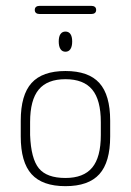

<svg xmlns="http://www.w3.org/2000/svg" viewBox="-20 -627 448 657"><path d="M51 -214V-160Q51 -72 88 -31Q125 10 204 10Q283 10 320 -31Q357 -72 357 -160V-214Q357 -302 320 -343Q283 -384 204 -384Q125 -384 88 -343Q51 -302 51 -214ZM325 -209V-165Q325 -89 295.5 -53.5Q266 -18 204 -18Q140 -18 113 -51Q86 -84 83 -165V-209Q83 -285 112.5 -320.5Q142 -356 204 -356Q266 -356 295.5 -320.5Q325 -285 325 -209ZM204 -519Q193 -519 187 -510.5Q181 -502 181 -485Q181 -468 187 -459Q193 -450 204 -450Q215 -450 221 -459Q227 -468 227 -485Q227 -502 221 -510.5Q215 -519 204 -519ZM116 -607Q108 -607 103.5 -603.5Q99 -600 99 -593Q99 -586 103.5 -582.5Q108 -579 116 -579H292Q300 -579 304.5 -582.5Q309 -586 309 -593Q309 -600 304.5 -603.5Q300 -607 292 -607Z"/></svg>

Font: Beiruti ExtraLight
Style: Regular
Weight: 250
Designer: Arlette Boutros
Foundry: Boutros
Version: Version 1.41